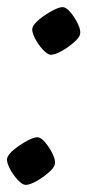

<svg xmlns="http://www.w3.org/2000/svg" viewBox="-28 -520 246 540"><path d="M44 0Q35 0 21.5 -14.5Q8 -29 -1 -47Q-10 -65 -8 -75Q-5 -86 11.5 -99.5Q28 -113 47.5 -123.5Q67 -134 77 -134Q87 -134 99.5 -119Q112 -104 120.5 -86Q129 -68 126 -57Q124 -48 108.5 -34.5Q93 -21 74.5 -10.5Q56 0 44 0ZM115 -366Q106 -366 92.5 -380.5Q79 -395 70 -413Q61 -431 63 -441Q66 -452 82.5 -465.5Q99 -479 118.5 -489.5Q138 -500 148 -500Q158 -500 170.5 -485Q183 -470 191.5 -452Q200 -434 197 -423Q195 -414 179.5 -400.5Q164 -387 145.5 -376.5Q127 -366 115 -366Z"/></svg>

Font: Texturina 72pt 72pt Medium
Style: Italic
Weight: 500
Italic angle: -11°
Designer: Guillermo Torres Carreño
Foundry: Omnibus-Type
Version: Version 1.002; ttfautohint (v1.8.3)